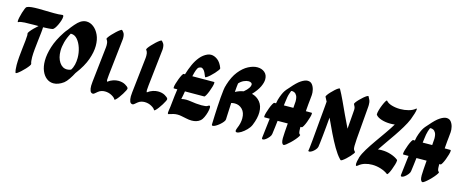

<svg xmlns="http://www.w3.org/2000/svg" viewBox="-39 -1336 4785 1973"><g transform="rotate(15 2353.5 -349.5)"><path d="M386 -535Q366 -531 340.5 -529.5Q315 -528 287 -527Q287 -504 282.5 -464.5Q278 -425 272.5 -378Q267 -331 262.5 -285Q258 -239 258 -201Q258 -155 267 -132Q269 -126 257.5 -109.5Q246 -93 227 -72.5Q208 -52 187.5 -33.5Q167 -15 152.5 -5.5Q138 4 135 -2Q130 -16 127.5 -37Q125 -58 125 -83Q125 -123 129 -170.5Q133 -218 138.5 -264Q144 -310 148 -347.5Q152 -385 152 -406Q152 -417 150 -423Q147 -429 161 -447.5Q175 -466 197 -488Q219 -510 239 -527Q236 -527 232 -527H194Q139 -527 93 -525Q47 -523 27 -512Q26 -512 25.5 -511.5Q25 -511 25 -511Q20 -511 20 -523Q20 -537 25.5 -562.5Q31 -588 39 -614.5Q47 -641 55.5 -661Q64 -681 71 -684Q89 -693 121 -696Q153 -699 192 -699Q231 -699 274 -697.5Q317 -696 357 -696Q383 -696 405.5 -697Q428 -698 446 -701H449Q459 -701 459 -684Q459 -668 451.5 -644Q444 -620 432.5 -595.5Q421 -571 408.5 -554Q396 -537 386 -535Z M644 -38Q589 2 538 2Q497 2 464.5 -23Q432 -48 413 -93.5Q394 -139 394 -201Q394 -268 420 -351Q446 -434 507 -526Q522 -549 540 -569Q561 -599 589.5 -632Q618 -665 641 -680Q672 -700 704 -700Q744 -700 779.5 -673Q815 -646 837.5 -597.5Q860 -549 860 -482Q860 -416 831.5 -335.5Q803 -255 735 -165Q732 -161 730 -158Q714 -126 690 -90.5Q666 -55 644 -38ZM523 -340Q523 -267 554.5 -219.5Q586 -172 636 -172Q657 -172 678 -181Q696 -208 704 -242.5Q712 -277 712 -314Q712 -369 695.5 -420Q679 -471 650.5 -504Q622 -537 585 -537Q582 -537 579 -537Q550 -485 536.5 -434.5Q523 -384 523 -340Z M1079 -710Q1087 -704 1099 -687Q1111 -670 1111 -632Q1111 -626 1110.5 -620Q1110 -614 1109 -608L1067 -230Q1066 -212 1064.5 -199.5Q1063 -187 1063 -178Q1063 -162 1068 -157Q1096 -178 1124.5 -187Q1153 -196 1178 -196Q1221 -196 1251.5 -179Q1282 -162 1288 -147Q1291 -141 1282 -122.5Q1273 -104 1258.5 -80.5Q1244 -57 1228.5 -36.5Q1213 -16 1201 -5Q1189 6 1186 -1Q1179 -18 1146 -36.5Q1113 -55 1073 -55Q1055 -55 1036.5 -49.5Q1018 -44 1001 -30Q1000 -30 1000 -29Q986 -16 975 -8Q964 0 959 0Q937 0 928.5 -21Q920 -42 920 -75Q920 -96 923 -118L965 -496L966 -518Q966 -547 959 -561.5Q952 -576 949 -578Q944 -582 954.5 -597.5Q965 -613 983.5 -633Q1002 -653 1022.5 -672Q1043 -691 1059 -702Q1075 -713 1079 -710Z M1501 -710Q1509 -704 1521 -687Q1533 -670 1533 -632Q1533 -626 1532.5 -620Q1532 -614 1531 -608L1489 -230Q1488 -212 1486.5 -199.5Q1485 -187 1485 -178Q1485 -162 1490 -157Q1518 -178 1546.5 -187Q1575 -196 1600 -196Q1643 -196 1673.5 -179Q1704 -162 1710 -147Q1713 -141 1704 -122.5Q1695 -104 1680.5 -80.5Q1666 -57 1650.5 -36.5Q1635 -16 1623 -5Q1611 6 1608 -1Q1601 -18 1568 -36.5Q1535 -55 1495 -55Q1477 -55 1458.5 -49.5Q1440 -44 1423 -30Q1422 -30 1422 -29Q1408 -16 1397 -8Q1386 0 1381 0Q1359 0 1350.5 -21Q1342 -42 1342 -75Q1342 -96 1345 -118L1387 -496L1388 -518Q1388 -547 1381 -561.5Q1374 -576 1371 -578Q1366 -582 1376.5 -597.5Q1387 -613 1405.5 -633Q1424 -653 1444.5 -672Q1465 -691 1481 -702Q1497 -713 1501 -710Z M1808 -438H1821Q1838 -495 1861 -546Q1884 -597 1916 -635.5Q1948 -674 1991 -693Q2010 -701 2029 -701Q2063 -701 2098 -675.5Q2133 -650 2155 -591Q2157 -585 2145.5 -569Q2134 -553 2115.5 -532.5Q2097 -512 2077.5 -494.5Q2058 -477 2043.5 -468Q2029 -459 2027 -465Q2008 -515 1993 -531.5Q1978 -548 1964 -548Q1958 -548 1952 -545.5Q1946 -543 1941 -541Q1929 -535 1919 -509Q1909 -483 1899 -438L2131 -439Q2135 -439 2135 -429Q2135 -415 2127.5 -389Q2120 -363 2109.5 -335.5Q2099 -308 2088 -288.5Q2077 -269 2071 -269L1866 -268Q1863 -248 1859 -227Q1855 -206 1850 -183Q1863 -186 1876 -187.5Q1889 -189 1901 -189Q1914 -189 1927.5 -187.5Q1941 -186 1955 -184Q1978 -180 2008 -177Q2038 -174 2066 -174Q2089 -174 2107.5 -176.5Q2126 -179 2133 -186Q2142 -192 2147 -192Q2157 -192 2157 -171Q2157 -152 2149 -122Q2141 -92 2128 -65Q2115 -38 2101 -26Q2080 -9 2057 -2.5Q2034 4 2010 4Q1980 4 1950.5 -3Q1921 -10 1895 -14Q1875 -18 1856 -18Q1833 -18 1812.5 -13Q1792 -8 1768 0Q1768 0 1766 1Q1764 2 1762 2Q1759 2 1756.5 -1Q1754 -4 1754 -14Q1754 -23 1757 -41Q1762 -67 1768 -129Q1774 -191 1785 -268H1748Q1744 -268 1744 -278Q1744 -292 1751.5 -318Q1759 -344 1769.5 -371.5Q1780 -399 1790.5 -418.5Q1801 -438 1808 -438Z M2627 -115Q2615 -87 2588.5 -60Q2562 -33 2534.5 -16Q2507 1 2490 1Q2474 1 2474 -14Q2474 -19 2476 -25.5Q2478 -32 2481 -41Q2495 -73 2501 -100.5Q2507 -128 2507 -152Q2507 -214 2474 -247.5Q2441 -281 2394 -281Q2375 -281 2356 -276Q2354 -232 2352 -193Q2350 -154 2349 -128.5Q2348 -103 2348 -100Q2348 -88 2334.5 -71Q2321 -54 2301.5 -37.5Q2282 -21 2263.5 -10.5Q2245 0 2233 0Q2222 0 2222 -12Q2222 -13 2223 -40Q2224 -67 2225.5 -110Q2227 -153 2230 -203Q2233 -253 2236.5 -300.5Q2240 -348 2245 -383.5Q2250 -419 2255 -432Q2255 -433 2256 -433Q2257 -438 2258 -443Q2286 -534 2331 -590.5Q2376 -647 2427 -673.5Q2478 -700 2522 -700Q2569 -700 2600 -674Q2631 -648 2631 -601Q2631 -566 2609.5 -520.5Q2588 -475 2538 -422Q2591 -409 2625.5 -367.5Q2660 -326 2660 -257Q2660 -227 2652 -191.5Q2644 -156 2627 -115ZM2471 -538Q2449 -538 2421.5 -525.5Q2394 -513 2372 -488Q2370 -475 2367.5 -450.5Q2365 -426 2363 -395Q2405 -418 2449 -425Q2482 -453 2496 -474.5Q2510 -496 2510 -510Q2510 -524 2499 -531Q2488 -538 2471 -538Z M2986 1Q2962 -4 2962 -64Q2962 -91 2965 -130Q2968 -169 2972 -223L2864 -222Q2860 -186 2855.5 -149.5Q2851 -113 2846 -77Q2844 -61 2829 -42.5Q2814 -24 2796.5 -11Q2779 2 2767 2Q2753 2 2756 -17Q2762 -67 2768 -119.5Q2774 -172 2780 -222H2724Q2720 -222 2720 -232Q2720 -245 2727.5 -271Q2735 -297 2745.5 -325Q2756 -353 2767 -372.5Q2778 -392 2784 -392H2802Q2803 -395 2803 -398Q2808 -431 2820 -463.5Q2832 -496 2842 -515Q2852 -534 2867 -552.5Q2882 -571 2896 -585Q2950 -649 2989.5 -674.5Q3029 -700 3057 -700Q3088 -700 3105.5 -678Q3123 -656 3130 -625.5Q3137 -595 3135 -569Q3132 -534 3129.5 -511.5Q3127 -489 3125 -469Q3123 -449 3121 -421Q3120 -407 3119 -393H3181Q3185 -393 3185 -383Q3185 -370 3177.5 -343.5Q3170 -317 3159.5 -289.5Q3149 -262 3138 -242.5Q3127 -223 3121 -223H3107Q3107 -211 3107 -202Q3107 -150 3122 -145Q3130 -143 3121 -127.5Q3112 -112 3093 -89.5Q3074 -67 3052 -46Q3030 -25 3011.5 -11Q2993 3 2986 1ZM2897 -480Q2894 -460 2891 -438Q2888 -416 2885 -392L2986 -393L2989 -435L2991 -461Q2991 -503 2980 -523Q2969 -543 2955 -549.5Q2941 -556 2931 -556Q2927 -556 2924.5 -555.5Q2922 -555 2921 -555Q2919 -552 2918 -551Q2912 -536 2906 -517.5Q2900 -499 2897 -480Z M3398 -706Q3425 -658 3454.5 -594.5Q3484 -531 3515.5 -462.5Q3547 -394 3579 -330Q3582 -365 3585 -406.5Q3588 -448 3592 -496Q3595 -523 3595 -537Q3595 -554 3591 -564.5Q3587 -575 3578 -591Q3575 -596 3585.5 -611Q3596 -626 3614 -644.5Q3632 -663 3651 -679.5Q3670 -696 3684.5 -704.5Q3699 -713 3702 -707Q3713 -686 3720 -671Q3727 -656 3727 -626Q3727 -620 3727 -613Q3727 -606 3726 -598Q3716 -469 3708.5 -385.5Q3701 -302 3697.5 -253Q3694 -204 3694 -178Q3694 -150 3699 -140Q3704 -130 3714 -120Q3719 -116 3709 -101.5Q3699 -87 3682 -68.5Q3665 -50 3646.5 -33Q3628 -16 3613 -6Q3598 4 3594 0Q3593 -1 3591 -2Q3586 -7 3583 -10Q3549 -46 3513 -107.5Q3477 -169 3441 -243.5Q3405 -318 3371 -392Q3367 -342 3362 -290Q3357 -238 3352.5 -193Q3348 -148 3344 -115.5Q3340 -83 3338 -72Q3334 -56 3319.5 -39.5Q3305 -23 3288 -12Q3271 -1 3259 -1Q3252 -1 3249 -6Q3251 -14 3254.5 -46Q3258 -78 3262.5 -124.5Q3267 -171 3271.5 -225.5Q3276 -280 3281 -333Q3286 -386 3290 -431Q3294 -476 3296.5 -504.5Q3299 -533 3299 -537Q3299 -540 3300 -542Q3287 -568 3276 -588Q3273 -593 3283.5 -608.5Q3294 -624 3311.5 -642.5Q3329 -661 3347.5 -678Q3366 -695 3380.5 -703.5Q3395 -712 3398 -706ZM3247 -13Q3247 -13 3247 -12Q3247 -11 3249 -6Q3248 -4 3248 -4Q3247 -4 3247 -13Z M4182 -592Q4163 -547 4132.5 -496.5Q4102 -446 4067 -394.5Q4032 -343 3997.5 -294.5Q3963 -246 3936 -205Q3955 -208 3976 -208Q4029 -208 4076.5 -192Q4124 -176 4152 -153Q4155 -152 4155 -144Q4155 -129 4147 -101.5Q4139 -74 4128 -45.5Q4117 -17 4106.5 1Q4096 19 4090 15Q4059 -9 4013.5 -23.5Q3968 -38 3921 -38Q3881 -38 3844.5 -27Q3808 -16 3780 8Q3770 16 3766 16Q3757 16 3757 -4Q3757 -27 3768 -64Q3768 -67 3770 -75Q3784 -117 3816 -169Q3848 -221 3888 -278Q3928 -335 3967.5 -391Q4007 -447 4037 -497Q4014 -494 3990 -494Q3939 -494 3896 -507.5Q3853 -521 3834 -545Q3832 -547 3832 -555Q3832 -570 3840 -598.5Q3848 -627 3860 -655.5Q3872 -684 3882.5 -701.5Q3893 -719 3898 -713Q3916 -690 3958 -677.5Q4000 -665 4049 -665Q4094 -665 4137 -676.5Q4180 -688 4206 -711Q4211 -714 4212 -714Q4215 -714 4215 -706Q4215 -692 4205 -658.5Q4195 -625 4183 -595Q4183 -594 4182 -592Z M4463 1Q4439 -4 4439 -64Q4439 -91 4442 -130Q4445 -169 4449 -223L4341 -222Q4337 -186 4332.5 -149.5Q4328 -113 4323 -77Q4321 -61 4306 -42.5Q4291 -24 4273.5 -11Q4256 2 4244 2Q4230 2 4233 -17Q4239 -67 4245 -119.5Q4251 -172 4257 -222H4201Q4197 -222 4197 -232Q4197 -245 4204.5 -271Q4212 -297 4222.5 -325Q4233 -353 4244 -372.5Q4255 -392 4261 -392H4279Q4280 -395 4280 -398Q4285 -431 4297 -463.5Q4309 -496 4319 -515Q4329 -534 4344 -552.5Q4359 -571 4373 -585Q4427 -649 4466.5 -674.5Q4506 -700 4534 -700Q4565 -700 4582.5 -678Q4600 -656 4607 -625.5Q4614 -595 4612 -569Q4609 -534 4606.5 -511.5Q4604 -489 4602 -469Q4600 -449 4598 -421Q4597 -407 4596 -393H4658Q4662 -393 4662 -383Q4662 -370 4654.5 -343.5Q4647 -317 4636.5 -289.5Q4626 -262 4615 -242.5Q4604 -223 4598 -223H4584Q4584 -211 4584 -202Q4584 -150 4599 -145Q4607 -143 4598 -127.5Q4589 -112 4570 -89.5Q4551 -67 4529 -46Q4507 -25 4488.5 -11Q4470 3 4463 1ZM4374 -480Q4371 -460 4368 -438Q4365 -416 4362 -392L4463 -393L4466 -435L4468 -461Q4468 -503 4457 -523Q4446 -543 4432 -549.5Q4418 -556 4408 -556Q4404 -556 4401.5 -555.5Q4399 -555 4398 -555Q4396 -552 4395 -551Q4389 -536 4383 -517.5Q4377 -499 4374 -480Z"/></g></svg>

Font: Ga Maamli
Style: Regular
Weight: 400
Designer: Afotey Clement Nii Odai, Ama Asantewa Diaka, David Abbey-Thompson
Foundry: Sorkin Type Co.
Version: Version 1.000; ttfautohint (v1.8.4.7-5d5b)